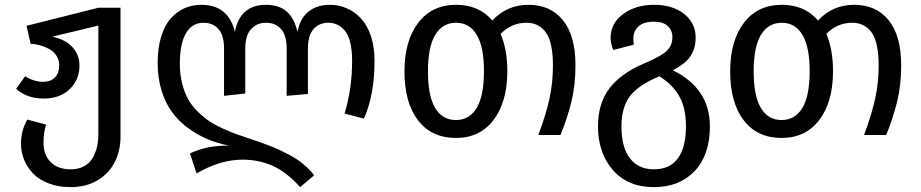

<svg xmlns="http://www.w3.org/2000/svg" viewBox="-20 -559 3813 795"><path d="M387.2 -526.9H479V5.9Q479 64.5 455.6 111.3Q432.1 158.2 384.8 187Q337.4 215.8 272.9 215.8Q222.7 215.8 182.4 200.7Q142.1 185.5 117.4 159.9Q92.8 134.3 79.8 102.5Q66.9 70.8 66.9 36.1Q66.9 -17.6 92.8 -64L170.9 -43Q160.2 -11.2 160.2 32.2Q160.2 83 190.2 112.5Q220.2 142.1 272.9 142.1Q304.2 142.1 326.9 130.1Q349.6 118.2 362.5 96.9Q375.5 75.7 381.3 50.5Q387.2 25.4 387.2 -4.9V-453.1L196.8 -407.2Q251.5 -395.5 280.3 -363.3Q309.1 -331.1 309.1 -288.1Q309.1 -229 268.6 -189.9Q228 -150.9 161.1 -150.9Q92.3 -150.9 46.9 -190.9L84 -243.2Q121.6 -220.2 158.2 -220.2Q189.5 -220.2 207.3 -238.3Q225.1 -256.3 225.1 -288.1Q225.1 -311 213.6 -328.6Q202.1 -346.2 183.6 -356.2Q165 -366.2 145.8 -371.6Q126.5 -377 106.9 -377.9L89.8 -452.1Z M1345.7 -539.1Q1382.8 -539.1 1415.8 -524.7Q1448.7 -510.3 1474.6 -482.7Q1500.5 -455.1 1515.6 -410.2Q1530.8 -365.2 1530.8 -308.1Q1530.8 -166 1486.8 -67.9L1406.7 -88.9Q1438 -192.9 1438 -307.1Q1438 -352.5 1429.7 -384.8Q1421.4 -417 1406.5 -433.6Q1391.6 -450.2 1375.2 -457.5Q1358.9 -464.8 1338.9 -464.8Q1301.3 -464.8 1278.1 -438.2Q1254.9 -411.6 1254.9 -357.9V-169.9L1167 -162.1V-357.9Q1167 -412.1 1143.8 -438.5Q1120.6 -464.8 1082 -464.8Q1043 -464.8 1019.3 -438.2Q995.6 -411.6 995.6 -357.9V-171.9L907.7 -162.1V-357.9Q907.7 -412.1 884.8 -438.5Q861.8 -464.8 822.8 -464.8Q775.4 -464.8 750 -421.4Q724.6 -377.9 724.6 -294.9Q724.6 -250.5 734.4 -212.6Q744.1 -174.8 759.5 -147.5Q774.9 -120.1 799.3 -96.4Q823.7 -72.8 846.9 -57.1Q870.1 -41.5 901.6 -27.3Q933.1 -13.2 956.8 -4.4Q980.5 4.4 1011.7 14.6Q1013.2 15.1 1013.7 15.1Q1038.1 23.4 1051.3 27.8Q1064.5 32.2 1091.1 42.5Q1117.7 52.7 1134.8 60.5Q1151.9 68.4 1176 81.1Q1200.2 93.8 1217 106Q1233.9 118.2 1251.2 134Q1268.6 149.9 1280.8 167L1222.7 215.8Q1166 152.8 1108.6 127.4Q1051.3 102.1 984.9 102.1Q891.1 102.1 793.9 159.2L766.6 76.2Q805.2 58.6 841.6 51.3Q877.9 43.9 926.8 43.9Q878.4 33.7 836.9 16.1Q795.4 -1.5 757.1 -30Q718.8 -58.6 691.9 -95.5Q665 -132.3 648.9 -184.3Q632.8 -236.3 632.8 -297.9Q632.8 -360.4 647.5 -407.7Q662.1 -455.1 687.5 -483.2Q712.9 -511.2 744.4 -525.1Q775.9 -539.1 813 -539.1Q925.8 -539.1 952.6 -426.8Q962.4 -482.4 995.1 -510.7Q1027.8 -539.1 1079.6 -539.1Q1135.3 -539.1 1166.7 -511.7Q1198.2 -484.4 1211.9 -426.8Q1221.7 -481.9 1256.8 -510.5Q1292 -539.1 1345.7 -539.1Z M2168 -539.1Q2259.3 -539.1 2311 -475.1Q2362.8 -411.1 2362.8 -288.1Q2362.8 -206.1 2345.9 -137.7Q2329.1 -69.3 2300.8 0H2209Q2241.2 -85.9 2255.4 -151.6Q2269.5 -217.3 2269.5 -287.1Q2269.5 -383.3 2240.7 -424.1Q2211.9 -464.8 2159.7 -464.8Q2098.6 -464.8 2052.7 -418.9Q2080.6 -354.5 2080.6 -264.2Q2080.6 -137.2 2023.9 -62.5Q1967.3 12.2 1867.7 12.2Q1767.1 12.2 1710.9 -60.8Q1654.8 -133.8 1654.8 -263.2Q1654.8 -390.1 1711.7 -464.6Q1768.6 -539.1 1868.7 -539.1Q1962.9 -539.1 2018.6 -474.1Q2079.1 -539.1 2168 -539.1ZM1983.9 -264.2Q1983.9 -364.7 1953.9 -414.8Q1923.8 -464.8 1868.7 -464.8Q1812.5 -464.8 1782.2 -414.8Q1752 -364.7 1752 -263.2Q1752 -162.1 1781.7 -112.1Q1811.5 -62 1867.7 -62Q1923.8 -62 1953.9 -112.3Q1983.9 -162.6 1983.9 -264.2Z M2766.1 -268.1Q2919.4 -192.4 2919.4 -36.1Q2919.4 82.5 2856.4 149.2Q2793.5 215.8 2687.5 215.8Q2579.6 215.8 2517.8 145.3Q2456.1 74.7 2456.1 -36.1Q2456.1 -130.9 2503.4 -193.1Q2550.8 -255.4 2648.4 -296.9Q2719.7 -327.1 2741.9 -349.4Q2764.2 -371.6 2764.2 -405.8Q2764.2 -433.1 2744.9 -451.2Q2725.6 -469.2 2687.5 -469.2Q2645 -469.2 2623.8 -449.7Q2602.5 -430.2 2602.5 -400.9Q2602.5 -385.7 2604.5 -374L2519.5 -352.1Q2508.3 -377 2508.3 -401.9Q2508.3 -462.9 2560.5 -501Q2612.8 -539.1 2687.5 -539.1Q2765.6 -539.1 2813 -501.2Q2860.4 -463.4 2860.4 -402.8Q2860.4 -359.4 2839.6 -327.4Q2818.8 -295.4 2766.1 -268.1ZM2687.5 142.1Q2753.9 142.1 2787.1 96.2Q2820.3 50.3 2820.3 -36.1Q2820.3 -111.3 2793 -159.9Q2765.6 -208.5 2710.4 -243.2Q2622.1 -206.5 2587.6 -159.7Q2553.2 -112.8 2553.2 -36.1Q2553.2 51.3 2588.4 96.7Q2623.5 142.1 2687.5 142.1Z M3516.6 -539.1Q3607.9 -539.1 3659.7 -475.1Q3711.4 -411.1 3711.4 -288.1Q3711.4 -206.1 3694.6 -137.7Q3677.7 -69.3 3649.4 0H3557.6Q3589.8 -85.9 3604 -151.6Q3618.2 -217.3 3618.2 -287.1Q3618.2 -383.3 3589.4 -424.1Q3560.5 -464.8 3508.3 -464.8Q3447.3 -464.8 3401.4 -418.9Q3429.2 -354.5 3429.2 -264.2Q3429.2 -137.2 3372.6 -62.5Q3315.9 12.2 3216.3 12.2Q3115.7 12.2 3059.6 -60.8Q3003.4 -133.8 3003.4 -263.2Q3003.4 -390.1 3060.3 -464.6Q3117.2 -539.1 3217.3 -539.1Q3311.5 -539.1 3367.2 -474.1Q3427.7 -539.1 3516.6 -539.1ZM3332.5 -264.2Q3332.5 -364.7 3302.5 -414.8Q3272.5 -464.8 3217.3 -464.8Q3161.1 -464.8 3130.9 -414.8Q3100.6 -364.7 3100.6 -263.2Q3100.6 -162.1 3130.4 -112.1Q3160.2 -62 3216.3 -62Q3272.5 -62 3302.5 -112.3Q3332.5 -162.6 3332.5 -264.2Z"/></svg>

Font: FiraGO
Style: Regular
Weight: 400
Designer: bBox Type
Foundry: bBox Type GmbH
Version: Version 1.001;PS 001.001;hotconv 1.0.88;makeotf.lib2.5.64775